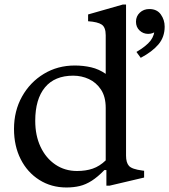

<svg xmlns="http://www.w3.org/2000/svg" viewBox="-20 -820 749 850"><path d="M603 -564 584 -590Q628 -616 646.5 -640Q665 -664 665 -698L690 -725Q690 -701 674.5 -685.5Q659 -670 636 -670Q614 -670 598 -685Q582 -700 582 -724Q582 -748 599 -764Q616 -780 641 -780Q675 -780 692 -756Q709 -732 709 -702Q709 -656 681.5 -623.5Q654 -591 603 -564ZM274 10Q207 10 154 -23.5Q101 -57 71.5 -115.5Q42 -174 42 -249Q42 -329 77.5 -392.5Q113 -456 174 -493Q235 -530 311 -530Q349 -530 383.5 -522Q418 -514 448 -493V-664Q448 -699 430.5 -711Q413 -723 370 -726V-756L524 -800H538V-131Q538 -100 551 -85.5Q564 -71 610 -65L618 -64V-34L465 2H451V-67H442Q413 -37 386.5 -20Q360 -3 333 3.5Q306 10 274 10ZM321 -63Q360 -63 390.5 -73.5Q421 -84 448 -110V-342Q448 -392 427 -423.5Q406 -455 373.5 -470Q341 -485 304 -485Q222 -485 179 -433Q136 -381 136 -285Q136 -220 159.5 -170Q183 -120 225 -91.5Q267 -63 321 -63Z"/></svg>

Font: Hedvig Letters Serif 18pt
Style: Regular
Weight: 400
Designer: Alexander Örn & Tor Weibull
Foundry: Kanon Foundry
Version: Version 1.000